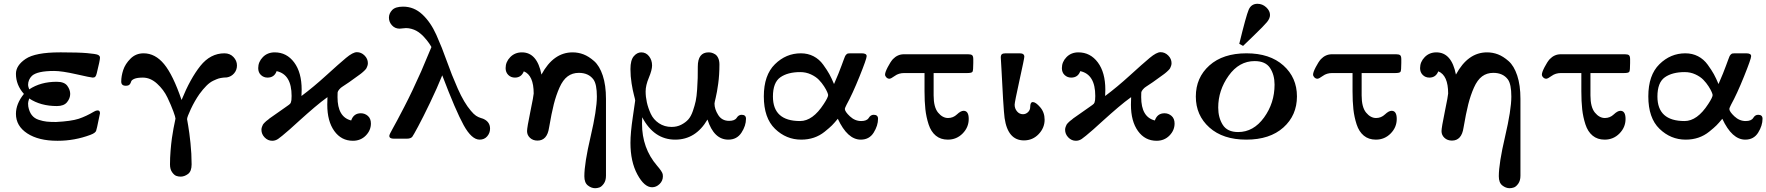

<svg xmlns="http://www.w3.org/2000/svg" viewBox="-20 -731 9310 1012"><path d="M64 -131Q64 -184 106 -236Q64 -283 64 -342Q64 -386 115 -420.5Q166 -455 296 -455H304Q393 -455 439 -451Q485 -447 496 -442Q507 -437 507 -427Q507 -413 490 -345Q487 -332 482.5 -327Q478 -322 469 -322Q460 -322 383 -339.5Q306 -357 265 -357Q176 -357 148 -331Q128 -311 128 -283Q128 -276 134 -260Q194 -300 279 -300Q319 -300 334.5 -279Q350 -258 350 -236Q350 -213 333.5 -192.5Q317 -172 280 -172Q194 -172 134 -212Q128 -194 128 -186Q128 -176 129 -170Q134 -142 147.5 -124.5Q161 -107 184 -99.5Q207 -92 226 -90Q245 -88 275 -88Q355 -92 395 -105Q434 -118 476 -143Q486 -149 495 -149Q507 -149 507 -134Q507 -133 492 -62Q488 -45 486.5 -41Q485 -37 478.5 -31.5Q472 -26 456 -20Q373 11 285 11H282Q183 11 123.5 -28Q64 -67 64 -131Z M619 -301Q619 -330 629.5 -362Q640 -394 668 -422Q696 -450 737 -450Q798 -450 845 -393Q892 -336 937 -204Q983 -317 1036 -383.5Q1089 -450 1163 -450Q1192 -450 1210.5 -430.5Q1229 -411 1229 -386Q1229 -362 1214 -344.5Q1199 -327 1176 -323L1158 -322Q1141 -320 1131.5 -317Q1122 -314 1104 -305.5Q1086 -297 1068 -279Q1050 -261 1031 -235Q1006 -199 986 -156.5Q966 -114 966 -103Q966 -102 972 -68Q978 -34 984 23Q990 80 990 135Q990 172 971 186Q952 200 932 200Q920 200 909 196Q898 192 887 176.5Q876 161 876 136Q876 101 879 64Q882 27 886 -2Q890 -31 894.5 -54Q899 -77 902 -91Q905 -105 905 -106Q905 -113 893.5 -144.5Q882 -176 862.5 -217Q843 -258 808 -290Q773 -322 733 -322Q703 -322 688 -315.5Q673 -309 671 -300.5Q669 -292 663 -285.5Q657 -279 643 -279Q619 -279 619 -301Z M1341 -372Q1341 -405 1365.5 -430Q1390 -455 1428 -455Q1491 -455 1530.5 -402Q1570 -349 1570 -258Q1570 -236 1569 -225Q1632 -272 1699.5 -333.5Q1767 -395 1803.5 -425.5Q1840 -456 1861 -456Q1884 -456 1901.5 -438.5Q1919 -421 1919 -398Q1919 -391 1916.5 -383.5Q1914 -376 1911.5 -371.5Q1909 -367 1902.5 -360.5Q1896 -354 1893.5 -352Q1891 -350 1884 -344L1876 -338Q1848 -317 1820.5 -298Q1793 -279 1784.5 -274Q1776 -269 1768 -259.5Q1760 -250 1759.5 -243.5Q1759 -237 1759 -219Q1759 -114 1831 -96Q1844 -134 1882 -134Q1903 -134 1919 -120Q1935 -106 1935 -80Q1935 -44 1908 -16.5Q1881 11 1840 11Q1779 11 1742 -40.5Q1705 -92 1705 -179Q1705 -206 1706 -219Q1674 -196 1637.5 -165Q1601 -134 1559 -96Q1517 -58 1507 -49Q1460 -8 1445.5 1.5Q1431 11 1415 11Q1392 11 1375 -6.5Q1358 -24 1358 -47Q1358 -54 1360.5 -61.5Q1363 -69 1365.5 -73.5Q1368 -78 1374.5 -84.5Q1381 -91 1383.5 -93Q1386 -95 1394 -101L1401 -107Q1426 -125 1449.5 -141Q1473 -157 1483 -164.5Q1493 -172 1502 -178Q1511 -184 1513 -190.5Q1515 -197 1516 -203.5Q1517 -210 1517 -225Q1517 -339 1438 -356Q1426 -322 1390 -322Q1370 -322 1355.5 -335.5Q1341 -349 1341 -372Z M2030 -638Q2030 -660 2047 -678Q2064 -696 2105 -696Q2162 -696 2206 -655Q2250 -614 2280 -547Q2310 -480 2335 -409Q2360 -338 2393 -263.5Q2426 -189 2462 -147Q2477 -129 2489 -121Q2501 -113 2514.5 -109Q2528 -105 2531 -103Q2563 -87 2563 -53Q2563 -30 2548 -12.5Q2533 5 2508 5Q2466 5 2424 -71Q2382 -147 2311 -334Q2284 -267 2246.5 -189Q2209 -111 2184 -64.5Q2159 -18 2153 -10Q2145 0 2123 0H2056Q2032 0 2032 -15Q2032 -22 2050 -53.5Q2068 -85 2111 -168Q2154 -251 2200 -355L2254 -483L2250 -490Q2246 -496 2242 -502.5Q2238 -509 2230 -518.5Q2222 -528 2214.5 -536.5Q2207 -545 2196 -554Q2185 -563 2174 -569Q2163 -575 2148.5 -579Q2134 -583 2120 -583Q2114 -583 2103 -581.5Q2092 -580 2087 -580H2086Q2062 -580 2046 -597.5Q2030 -615 2030 -638Z M2645 -372Q2645 -405 2669.5 -430Q2694 -455 2731 -455Q2811 -455 2834 -338Q2897 -455 2998 -455Q3028 -455 3055.5 -444.5Q3083 -434 3111.5 -409Q3140 -384 3157 -333Q3174 -282 3174 -210V195Q3174 221 3162.5 237Q3151 253 3139.5 257Q3128 261 3117 261Q3097 261 3078.5 246.5Q3060 232 3060 198Q3060 130 3093 -11Q3126 -152 3126 -222Q3126 -287 3108 -312Q3082 -347 3031 -347Q2997 -347 2972 -328.5Q2947 -310 2929 -269.5Q2911 -229 2899 -181.5Q2887 -134 2874 -58Q2864 10 2813 10Q2789 10 2773.5 -4.5Q2758 -19 2758 -40Q2758 -58 2775.5 -143Q2793 -228 2793 -238Q2793 -334 2741 -355Q2728 -322 2694 -322Q2673 -322 2659 -336Q2645 -350 2645 -372Z M3303 22Q3303 -31 3315.5 -114.5Q3328 -198 3328 -201Q3328 -206 3321.5 -230Q3315 -254 3309 -291.5Q3303 -329 3303 -367Q3303 -414 3320.5 -434.5Q3338 -455 3360 -455Q3385 -455 3401 -434.5Q3417 -414 3417 -386Q3417 -362 3400 -321.5Q3383 -281 3383 -249Q3383 -221 3389.5 -191.5Q3396 -162 3410 -131.5Q3424 -101 3453 -81.5Q3482 -62 3520 -62Q3548 -62 3570.5 -73.5Q3593 -85 3607.5 -101Q3622 -117 3632 -146Q3642 -175 3647 -198.5Q3652 -222 3654.5 -260Q3657 -298 3657.5 -320Q3658 -342 3658 -380Q3658 -455 3715 -455Q3723 -455 3731 -453Q3739 -451 3749 -445Q3759 -439 3765.5 -425Q3772 -411 3772 -391Q3772 -336 3765.5 -289.5Q3759 -243 3752.5 -216.5Q3746 -190 3746 -185Q3746 -156 3765.5 -125Q3785 -94 3823 -94Q3853 -94 3863 -110Q3873 -126 3889 -126Q3912 -126 3912 -105Q3912 -68 3888 -31.5Q3864 5 3819 5Q3743 5 3709 -101Q3647 5 3539 5Q3427 5 3365 -113Q3364 -102 3364 -79Q3364 50 3443 142Q3470 173 3473 187Q3474 192 3474 198Q3474 222 3456.5 239Q3439 256 3417 256Q3376 256 3339.5 188.5Q3303 121 3303 22Z M4006 -223Q4006 -335 4064.5 -392.5Q4123 -450 4201 -450Q4238 -450 4268 -434.5Q4298 -419 4319 -390Q4340 -361 4351.5 -340Q4363 -319 4376 -288Q4389 -317 4399.5 -343.5Q4410 -370 4415.5 -385Q4421 -400 4426 -413.5Q4431 -427 4433.5 -433Q4436 -439 4440.5 -443.5Q4445 -448 4449 -449Q4453 -450 4461 -450H4522Q4548 -450 4548 -435Q4548 -421 4510.5 -328Q4473 -235 4442 -179Q4433 -161 4433 -157Q4433 -143 4459.5 -118Q4486 -93 4519 -93Q4549 -93 4559 -109.5Q4569 -126 4585 -126Q4608 -126 4608 -105Q4608 -69 4585 -32Q4562 5 4517 5Q4447 5 4396 -105Q4377 -82 4365 -70Q4353 -58 4327 -37Q4301 -16 4270 -5.5Q4239 5 4203 5Q4124 5 4065 -52Q4006 -109 4006 -223ZM4054 -222Q4054 -93 4197 -93Q4264 -93 4322 -183Q4345 -218 4345 -230Q4345 -234 4340 -246Q4335 -258 4323.5 -276Q4312 -294 4296 -310.5Q4280 -327 4254 -339Q4228 -351 4198 -351Q4132 -351 4093 -323.5Q4054 -296 4054 -222Z M4645 -338Q4645 -350 4659 -377Q4673 -404 4686 -419Q4711 -445 4744 -445H5083Q5098 -445 5104 -440Q5110 -435 5110 -419V-399Q5110 -360 5106 -353Q5102 -346 5079 -346H4901V-228Q4901 -166 4924.5 -137.5Q4948 -109 4977 -109Q5004 -109 5024 -128Q5044 -147 5059 -147Q5086 -147 5086 -104Q5086 -60 5054 -27.5Q5022 5 4976 5Q4938 5 4912.5 -16Q4887 -37 4874.5 -75.5Q4862 -114 4857.5 -155Q4853 -196 4853 -250V-346H4746Q4717 -346 4696.5 -331Q4676 -316 4668 -316Q4659 -316 4652 -323Q4645 -330 4645 -338Z M5255 -428Q5255 -441 5261 -445.5Q5267 -450 5280 -450H5355Q5379 -450 5379 -432Q5379 -423 5353.5 -307.5Q5328 -192 5328 -179Q5328 -159 5340.5 -144Q5353 -129 5372 -129Q5387 -129 5398.5 -140Q5410 -151 5410 -167Q5410 -193 5424 -193Q5439 -193 5462.5 -166Q5486 -139 5486 -100Q5486 -57 5454.5 -24Q5423 9 5377 9Q5292 9 5275 -109Q5272 -130 5267 -209.5Q5262 -289 5259 -358Z M5577 -372Q5577 -405 5601.5 -430Q5626 -455 5664 -455Q5727 -455 5766.5 -402Q5806 -349 5806 -258Q5806 -236 5805 -225Q5868 -272 5935.5 -333.5Q6003 -395 6039.5 -425.5Q6076 -456 6097 -456Q6120 -456 6137.5 -438.5Q6155 -421 6155 -398Q6155 -391 6152.5 -383.5Q6150 -376 6147.5 -371.5Q6145 -367 6138.5 -360.5Q6132 -354 6129.5 -352Q6127 -350 6120 -344L6112 -338Q6084 -317 6056.5 -298Q6029 -279 6020.5 -274Q6012 -269 6004 -259.5Q5996 -250 5995.5 -243.5Q5995 -237 5995 -219Q5995 -114 6067 -96Q6080 -134 6118 -134Q6139 -134 6155 -120Q6171 -106 6171 -80Q6171 -44 6144 -16.5Q6117 11 6076 11Q6015 11 5978 -40.5Q5941 -92 5941 -179Q5941 -206 5942 -219Q5910 -196 5873.5 -165Q5837 -134 5795 -96Q5753 -58 5743 -49Q5696 -8 5681.5 1.5Q5667 11 5651 11Q5628 11 5611 -6.5Q5594 -24 5594 -47Q5594 -54 5596.5 -61.5Q5599 -69 5601.5 -73.5Q5604 -78 5610.5 -84.5Q5617 -91 5619.5 -93Q5622 -95 5630 -101L5637 -107Q5662 -125 5685.5 -141Q5709 -157 5719 -164.5Q5729 -172 5738 -178Q5747 -184 5749 -190.5Q5751 -197 5752 -203.5Q5753 -210 5753 -225Q5753 -339 5674 -356Q5662 -322 5626 -322Q5606 -322 5591.5 -335.5Q5577 -349 5577 -372Z M6283 -222Q6283 -322 6354.5 -386Q6426 -450 6550 -450Q6673 -450 6744.5 -386Q6816 -322 6816 -223Q6816 -123 6744.5 -59Q6673 5 6549 5Q6426 5 6354.5 -59Q6283 -123 6283 -222ZM6401 -164Q6401 -111 6425 -73Q6449 -35 6506 -35Q6587 -35 6642.5 -111.5Q6698 -188 6698 -285Q6698 -337 6674 -373Q6650 -409 6593 -409Q6511 -409 6456 -332Q6401 -255 6401 -164ZM6512 -500Q6548 -648 6561.5 -679.5Q6575 -711 6608 -711Q6634 -711 6654 -692.5Q6674 -674 6674 -652Q6674 -634 6658 -614.5Q6642 -595 6587 -542Q6553 -510 6532 -489Z M6901 -338Q6901 -350 6915 -377Q6929 -404 6942 -419Q6967 -445 7000 -445H7339Q7354 -445 7360 -440Q7366 -435 7366 -419V-399Q7366 -360 7362 -353Q7358 -346 7335 -346H7157V-228Q7157 -166 7180.5 -137.5Q7204 -109 7233 -109Q7260 -109 7280 -128Q7300 -147 7315 -147Q7342 -147 7342 -104Q7342 -60 7310 -27.5Q7278 5 7232 5Q7194 5 7168.5 -16Q7143 -37 7130.5 -75.5Q7118 -114 7113.5 -155Q7109 -196 7109 -250V-346H7002Q6973 -346 6952.5 -331Q6932 -316 6924 -316Q6915 -316 6908 -323Q6901 -330 6901 -338Z M7465 -372Q7465 -405 7489.5 -430Q7514 -455 7551 -455Q7631 -455 7654 -338Q7717 -455 7818 -455Q7848 -455 7875.5 -444.5Q7903 -434 7931.5 -409Q7960 -384 7977 -333Q7994 -282 7994 -210V195Q7994 221 7982.5 237Q7971 253 7959.5 257Q7948 261 7937 261Q7917 261 7898.5 246.5Q7880 232 7880 198Q7880 130 7913 -11Q7946 -152 7946 -222Q7946 -287 7928 -312Q7902 -347 7851 -347Q7817 -347 7792 -328.5Q7767 -310 7749 -269.5Q7731 -229 7719 -181.5Q7707 -134 7694 -58Q7684 10 7633 10Q7609 10 7593.5 -4.5Q7578 -19 7578 -40Q7578 -58 7595.5 -143Q7613 -228 7613 -238Q7613 -334 7561 -355Q7548 -322 7514 -322Q7493 -322 7479 -336Q7465 -350 7465 -372Z M8107 -338Q8107 -350 8121 -377Q8135 -404 8148 -419Q8173 -445 8206 -445H8545Q8560 -445 8566 -440Q8572 -435 8572 -419V-399Q8572 -360 8568 -353Q8564 -346 8541 -346H8363V-228Q8363 -166 8386.5 -137.5Q8410 -109 8439 -109Q8466 -109 8486 -128Q8506 -147 8521 -147Q8548 -147 8548 -104Q8548 -60 8516 -27.5Q8484 5 8438 5Q8400 5 8374.5 -16Q8349 -37 8336.5 -75.5Q8324 -114 8319.5 -155Q8315 -196 8315 -250V-346H8208Q8179 -346 8158.5 -331Q8138 -316 8130 -316Q8121 -316 8114 -323Q8107 -330 8107 -338Z M8668 -223Q8668 -335 8726.5 -392.5Q8785 -450 8863 -450Q8900 -450 8930 -434.5Q8960 -419 8981 -390Q9002 -361 9013.5 -340Q9025 -319 9038 -288Q9051 -317 9061.5 -343.5Q9072 -370 9077.5 -385Q9083 -400 9088 -413.5Q9093 -427 9095.5 -433Q9098 -439 9102.5 -443.5Q9107 -448 9111 -449Q9115 -450 9123 -450H9184Q9210 -450 9210 -435Q9210 -421 9172.5 -328Q9135 -235 9104 -179Q9095 -161 9095 -157Q9095 -143 9121.5 -118Q9148 -93 9181 -93Q9211 -93 9221 -109.5Q9231 -126 9247 -126Q9270 -126 9270 -105Q9270 -69 9247 -32Q9224 5 9179 5Q9109 5 9058 -105Q9039 -82 9027 -70Q9015 -58 8989 -37Q8963 -16 8932 -5.5Q8901 5 8865 5Q8786 5 8727 -52Q8668 -109 8668 -223ZM8716 -222Q8716 -93 8859 -93Q8926 -93 8984 -183Q9007 -218 9007 -230Q9007 -234 9002 -246Q8997 -258 8985.5 -276Q8974 -294 8958 -310.5Q8942 -327 8916 -339Q8890 -351 8860 -351Q8794 -351 8755 -323.5Q8716 -296 8716 -222Z"/></svg>

Font: CMU Serif
Style: Bold
Weight: 700
Version: Version 0.7.0